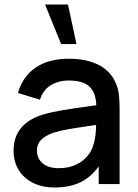

<svg xmlns="http://www.w3.org/2000/svg" viewBox="-20 -815 610 850"><path d="M281 -795 318.5 -620H250.5L179.5 -795ZM509.5 -332.5V0H417V-78.5Q383.5 -31 335.8 -8Q288 15 222.5 15Q164.5 15 123.5 -6.8Q82.5 -28.5 61.2 -65.2Q40 -102 40 -147Q40 -266.5 167.5 -307Q206 -318.5 254.8 -326.8Q303.5 -335 390 -347L406.5 -349Q404 -406 375.5 -432.2Q347 -458.5 284.5 -458.5Q239 -458.5 204.5 -437.5Q170 -416.5 157 -373.5L59.5 -403.5Q79.5 -475 136.8 -515Q194 -555 285.5 -555Q360 -555 413 -529.5Q466 -504 490.5 -452Q502 -427.5 505.8 -399.8Q509.5 -372 509.5 -332.5ZM394.5 -177.5Q404.5 -206.5 405.5 -262L392.5 -260Q319.5 -249.5 283.2 -243Q247 -236.5 218 -228Q183 -216 163.2 -197Q143.5 -178 143.5 -148Q143.5 -114.5 168.2 -92.5Q193 -70.5 241 -70.5Q283.5 -70.5 316 -85.8Q348.5 -101 368.2 -125.5Q388 -150 394.5 -177.5Z"/></svg>

Font: Hauora SemiBold
Style: Regular
Weight: 600
Designer: Wayne Shih
Foundry: WCYS
Version: Version 1.001